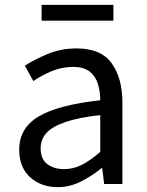

<svg xmlns="http://www.w3.org/2000/svg" viewBox="-20 -756 603 789"><path d="M217 13Q149 13 104 -27.5Q59 -68 59 -141Q59 -230 139 -277.5Q219 -325 392 -344Q392 -379 382.5 -410.5Q373 -442 349 -461.5Q325 -481 280 -481Q233 -481 191 -463Q149 -445 117 -423L82 -486Q119 -510 174 -533.5Q229 -557 295 -557Q395 -557 439 -496Q483 -435 483 -334V0H408L400 -65H397Q358 -33 312.5 -10Q267 13 217 13ZM243 -61Q282 -61 317 -79Q352 -97 392 -132V-283Q301 -273 247 -254Q193 -235 170 -208.5Q147 -182 147 -147Q147 -101 175 -81Q203 -61 243 -61ZM151 -671V-736H446V-671Z"/></svg>

Font: Chocolate Classical Sans
Style: Regular
Weight: 400
Designer: 田海東、宇文滿月
Foundry: Moonlit Owen
Version: Version 1.001